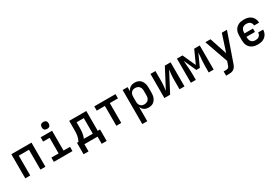

<svg xmlns="http://www.w3.org/2000/svg" viewBox="94 -2058 5211 3586"><g transform="rotate(-30 2700.0 -265.0)"><path d="M83 0V-520H517V0H410V-428H190V0Z M699 0V-92H855V-428H715V-520H961V-92H1101V0ZM900 -595Q885 -595 870 -599.5Q855 -604 844.5 -614.5Q834 -625 829.5 -640Q825 -655 825 -670Q825 -685 829.5 -700Q834 -715 844.5 -725.5Q855 -736 870 -740.5Q885 -745 900 -745Q915 -745 930 -740.5Q945 -736 955.5 -725.5Q966 -715 970.5 -700Q975 -685 975 -670Q975 -655 970.5 -640Q966 -625 955.5 -614.5Q945 -604 930 -599.5Q915 -595 900 -595Z M1251 155V-92H1283Q1298 -119 1307.5 -147.5Q1317 -176 1322.5 -205.5Q1328 -235 1329 -265Q1330 -295 1330 -325V-520H1699V-92H1749V155H1642V0H1358V155ZM1400 -92H1592V-428H1437V-325Q1437 -295 1436 -265.5Q1435 -236 1431 -206.5Q1427 -177 1419 -148Q1411 -119 1400 -92Z M2047 0V-428H1871V-520H2329V-428H2153V0Z M2483 215V-520H2590V-431Q2600 -453 2615.5 -472Q2631 -491 2651 -504Q2671 -517 2695 -522.5Q2719 -528 2743 -528Q2770 -528 2796.5 -521.5Q2823 -515 2845 -500Q2867 -485 2883 -462.5Q2899 -440 2908.5 -415Q2918 -390 2921.5 -363.5Q2925 -337 2925 -310V-210Q2925 -183 2921.5 -156.5Q2918 -130 2908.5 -105Q2899 -80 2883 -57.5Q2867 -35 2845 -20Q2823 -5 2796.5 1.5Q2770 8 2743 8Q2719 8 2695 2.5Q2671 -3 2651 -16Q2631 -29 2615.5 -48Q2600 -67 2590 -89V215ZM2701 -84Q2717 -84 2733 -87.5Q2749 -91 2763.5 -99Q2778 -107 2789 -119.5Q2800 -132 2806.5 -146.5Q2813 -161 2815.5 -177.5Q2818 -194 2818 -210V-310Q2818 -326 2815.5 -342.5Q2813 -359 2806.5 -373.5Q2800 -388 2789 -400.5Q2778 -413 2763.5 -421Q2749 -429 2733 -432.5Q2717 -436 2701 -436Q2685 -436 2669 -432.5Q2653 -429 2639.5 -420.5Q2626 -412 2616 -399.5Q2606 -387 2600 -372Q2594 -357 2592 -341.5Q2590 -326 2590 -310V-210Q2590 -194 2592 -178.5Q2594 -163 2600 -148Q2606 -133 2616 -120.5Q2626 -108 2639.5 -99.5Q2653 -91 2669 -87.5Q2685 -84 2701 -84Z M3083 0V-520H3190V-312Q3190 -286 3189 -259.5Q3188 -233 3185.5 -207Q3183 -181 3180 -155Q3177 -129 3174 -103L3393 -520H3517V0H3410V-208Q3410 -234 3411 -260.5Q3412 -287 3414.5 -313Q3417 -339 3420 -365Q3423 -391 3426 -417L3207 0Z M3654 0V-520H3774L3900 -241L4026 -520H4146V0H4039V-104Q4039 -143 4040.5 -182.5Q4042 -222 4045 -261.5Q4048 -301 4051.5 -340Q4055 -379 4057 -419L3938 -156H3862L3743 -419Q3745 -379 3748.5 -340Q3752 -301 3755 -261.5Q3758 -222 3759.5 -182.5Q3761 -143 3761 -104V0Z M4290 215V123H4342Q4356 123 4370 119.5Q4384 116 4394.5 106Q4405 96 4410.5 82.5Q4416 69 4421 56V55Q4421 55 4421 55Q4421 55 4421 55L4445 -14L4267 -520H4378L4501 -148L4622 -520H4733L4522 85Q4520 91 4518 96.5Q4516 102 4514 108Q4504 134 4488 157Q4472 180 4448 194Q4424 208 4396.5 211.5Q4369 215 4342 215Z M5098 8Q5068 8 5038.5 3Q5009 -2 4982.5 -15Q4956 -28 4934.5 -48.5Q4913 -69 4899.5 -95.5Q4886 -122 4880.5 -151Q4875 -180 4875 -210V-310Q4875 -340 4880.5 -369Q4886 -398 4899.5 -424.5Q4913 -451 4934.5 -471.5Q4956 -492 4982.5 -505Q5009 -518 5038.5 -523Q5068 -528 5098 -528Q5125 -528 5152.5 -524Q5180 -520 5205.5 -509.5Q5231 -499 5252.5 -481Q5274 -463 5289 -440Q5304 -417 5311.5 -390Q5319 -363 5319 -335Q5319 -335 5319 -335Q5319 -335 5319 -335H5212Q5212 -335 5212 -335Q5212 -335 5212 -335Q5212 -357 5203.5 -377Q5195 -397 5178.5 -411Q5162 -425 5140.5 -430.5Q5119 -436 5098 -436Q5073 -436 5049.5 -427.5Q5026 -419 5010.5 -400.5Q4995 -382 4988.5 -358Q4982 -334 4982 -310V-297H5165V-223H4982V-210Q4982 -186 4988.5 -162Q4995 -138 5010.5 -119.5Q5026 -101 5049.5 -92.5Q5073 -84 5098 -84Q5119 -84 5140.5 -89.5Q5162 -95 5178.5 -109Q5195 -123 5203.5 -143Q5212 -163 5212 -185Q5212 -185 5212 -185Q5212 -185 5212 -185H5319Q5319 -185 5319 -185Q5319 -185 5319 -185Q5319 -157 5311.5 -130Q5304 -103 5289 -80Q5274 -57 5252.5 -39Q5231 -21 5205.5 -10.5Q5180 0 5152.5 4Q5125 8 5098 8Z"/></g></svg>

Font: Zed Mono Semibold Extended
Style: Regular
Weight: 600
Width: 7
Monospace: yes
Designer: Belleve Invis
Foundry: Belleve Invis
Version: Version 1.0.0; ttfautohint (v1.8.4)